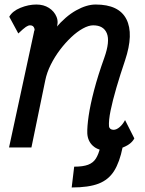

<svg xmlns="http://www.w3.org/2000/svg" viewBox="-20 -652 640 849"><path d="M297 177 308 85Q347 85 369.5 76.5Q392 68 404 49Q416 30 423 0H522Q509 65 484.5 104Q460 143 416 160Q372 177 297 177ZM533 -121 574 -40Q561 -15 525 -0.5Q489 14 454 14Q414 14 391 -7Q368 -28 366 -62Q365 -91 372 -139.5Q379 -188 396 -253Q413 -318 441 -396Q467 -469 452.5 -504.5Q438 -540 392 -540Q372 -540 346.5 -526Q321 -512 295 -487.5Q269 -463 245.5 -432Q222 -401 204.5 -366Q187 -331 180 -296L119 0H20L130 -509Q130 -512 132 -516.5Q134 -521 132 -526Q130 -533 125.5 -536.5Q121 -540 113 -540Q105 -540 94.5 -533Q84 -526 61 -504L21 -578Q35 -603 70.5 -617.5Q106 -632 141 -632Q173 -632 196.5 -617Q220 -602 230 -577.5Q240 -553 229 -525L226 -528Q270 -580 316.5 -606Q363 -632 403 -632Q506 -632 539 -567Q572 -502 533 -385Q511 -320 494.5 -263.5Q478 -207 469 -163Q460 -119 462 -93Q463 -86 468.5 -82Q474 -78 482 -78Q495 -78 509 -90Q523 -102 533 -121Z"/></svg>

Font: Victor Mono Thin
Style: Italic
Weight: 100
Italic angle: -12°
Monospace: yes
Designer: Rune Bjørnerås
Version: Version 1.561;gftools[0.9.30]